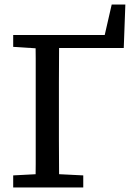

<svg xmlns="http://www.w3.org/2000/svg" viewBox="-20 -824 596 844"><path d="M136 0Q137 -51 137 -102.5Q137 -154 137 -206.5Q137 -259 137 -312V-360Q137 -412 137 -463.5Q137 -515 137 -567Q137 -619 136 -670H240Q240 -619 239.5 -567.5Q239 -516 239 -464Q239 -412 239 -360V-312Q239 -259 239 -207Q239 -155 239.5 -103.5Q240 -52 240 0ZM207 -613V-670H482L430 -625L471 -804H531L524 -613ZM38 0V-53L172 -60H205L346 -53V0ZM38 -618V-670H177V-610H164Z"/></svg>

Font: Source Serif 4
Style: Regular
Weight: 400
Designer: Frank Grießhammer
Foundry: Adobe Systems Incorporated
Version: Version 4.004;hotconv 1.0.116;makeotfexe 2.5.65601